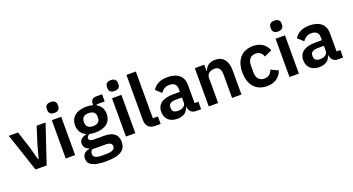

<svg xmlns="http://www.w3.org/2000/svg" viewBox="-56 -1497 4523 2460"><g transform="rotate(-20 2205.0 -267.0)"><path d="M338 0 513 -522H391L320 -297L269 -111H262L211 -297L138 -522H12L186 0Z M662 -598C714 -598 737 -625 737 -662V-682C737 -719 714 -746 662 -746C609 -746 587 -719 587 -682V-662C587 -625 609 -598 662 -598ZM598 0H726V-522H598Z M1345 44C1345 -50 1290 -105 1162 -105H1022C976 -105 954 -118 954 -144C954 -167 971 -182 991 -191C1014 -185 1041 -182 1071 -182C1213 -182 1287 -252 1287 -357C1287 -421 1260 -472 1206 -502V-516H1317V-614H1236C1188 -614 1162 -589 1162 -538V-521C1136 -530 1103 -534 1071 -534C930 -534 855 -463 855 -357C855 -288 887 -234 950 -205V-201C900 -190 854 -163 854 -109C854 -67 878 -33 921 -22V-11C863 -2 828 31 828 89C828 166 895 212 1071 212C1271 212 1345 153 1345 44ZM1225 59C1225 103 1188 124 1105 124H1041C961 124 931 100 931 60C931 39 939 20 958 6H1136C1201 6 1225 26 1225 59ZM1071 -269C1010 -269 977 -297 977 -349V-366C977 -419 1010 -446 1071 -446C1132 -446 1165 -419 1165 -366V-349C1165 -297 1132 -269 1071 -269Z M1483 -598C1535 -598 1558 -625 1558 -662V-682C1558 -719 1535 -746 1483 -746C1430 -746 1408 -719 1408 -682V-662C1408 -625 1430 -598 1483 -598ZM1419 0H1547V-522H1419Z M1892 0V-102H1823V-740H1695V-126C1695 -46 1736 0 1823 0Z M2118 12C2196 12 2253 -23 2270 -90H2276C2284 -36 2318 0 2373 0H2444V-102H2392V-348C2392 -467 2317 -534 2176 -534C2071 -534 2010 -494 1972 -434L2048 -366C2073 -402 2107 -432 2167 -432C2235 -432 2264 -398 2264 -340V-302H2175C2033 -302 1952 -249 1952 -142C1952 -49 2012 12 2118 12ZM2161 -81C2111 -81 2082 -102 2082 -144V-161C2082 -202 2115 -225 2182 -225H2264V-156C2264 -107 2218 -81 2161 -81Z M2676 0V-345C2676 -401 2727 -429 2780 -429C2841 -429 2866 -391 2866 -317V0H2994V-330C2994 -460 2934 -534 2827 -534C2746 -534 2702 -491 2681 -435H2676V-522H2548V0Z M3342 12C3443 12 3516 -34 3550 -126L3452 -173C3433 -126 3403 -91 3342 -91C3271 -91 3235 -140 3235 -213V-308C3235 -381 3271 -431 3342 -431C3397 -431 3430 -399 3442 -355L3547 -402C3516 -484 3447 -534 3342 -534C3188 -534 3101 -429 3101 -262C3101 -94 3188 12 3342 12Z M3713 -598C3765 -598 3788 -625 3788 -662V-682C3788 -719 3765 -746 3713 -746C3660 -746 3638 -719 3638 -682V-662C3638 -625 3660 -598 3713 -598ZM3649 0H3777V-522H3649Z M4054 12C4132 12 4189 -23 4206 -90H4212C4220 -36 4254 0 4309 0H4380V-102H4328V-348C4328 -467 4253 -534 4112 -534C4007 -534 3946 -494 3908 -434L3984 -366C4009 -402 4043 -432 4103 -432C4171 -432 4200 -398 4200 -340V-302H4111C3969 -302 3888 -249 3888 -142C3888 -49 3948 12 4054 12ZM4097 -81C4047 -81 4018 -102 4018 -144V-161C4018 -202 4051 -225 4118 -225H4200V-156C4200 -107 4154 -81 4097 -81Z"/></g></svg>

Font: IBM Plex Thai Looped SemiBold
Style: Regular
Weight: 600
Designer: Mike Abbink, Paul van der Laan, Pieter van Rosmalen, Ben Mitchell, Mark Frömberg
Foundry: Bold Monday
Version: Version 1.0